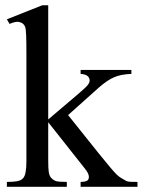

<svg xmlns="http://www.w3.org/2000/svg" viewBox="-20 -715 546 735"><path d="M506.3 0H288.6V-18.6Q314.9 -18.6 318.8 -29.8Q320.3 -33.7 320.3 -37.6Q320.3 -44.4 316.4 -52.5Q312.5 -60.5 301.3 -74.2L164.6 -247.1V-101.1Q164.6 -69.8 166.7 -56.2Q168.9 -42.5 175.3 -34.7Q184.6 -24.9 194.6 -21.7Q204.6 -18.6 235.8 -18.6V0H6.3V-18.6Q29.8 -18.6 44.9 -21.2Q60.1 -23.9 68.4 -32.7Q81.1 -45.9 81.1 -98.1V-505.4Q81.1 -556.6 80.1 -580.3Q79.1 -604 76.2 -612.1Q73.2 -620.1 67.4 -624.5Q61.5 -629.4 50.8 -631.3Q40 -633.3 16.6 -623.5L6.3 -641.1L141.6 -694.8H164.6V-257.8L277.3 -353.5Q309.1 -380.4 316.2 -389.9Q323.2 -399.4 323.2 -406.7Q323.2 -417 315.4 -423.8Q307.6 -430.7 288.6 -432.1V-447.3H482.9V-432.1Q443.4 -430.7 417 -419.4Q391.6 -408.7 357.9 -379.4L240.7 -274.4L357.9 -127.9Q386.7 -92.3 402.6 -73.5Q418.5 -54.7 427.5 -46.1Q436.5 -37.6 444.1 -33.4Q451.7 -29.3 463.9 -22Q468.8 -19.5 479.5 -19Q490.2 -18.6 506.3 -18.6Z"/></svg>

Font: BabelStone Roman
Style: Regular
Weight: 400
Designer: Walt Agee, Victor Gaultney, Peter Martin, Debbi Hosken, Becca Hirsbrunner (SIL); Andrew West (BabelStone)
Foundry: BabelStone
Version: Version 16.000